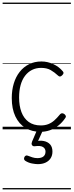

<svg xmlns="http://www.w3.org/2000/svg" viewBox="-20 -989 562 1468"><path d="M290 19Q224 19 174.5 -11Q125 -41 97.5 -99Q70 -157 70 -239Q70 -300 85.5 -351Q101 -402 130.5 -439.5Q160 -477 202 -498Q244 -519 297 -519Q343 -519 387 -499Q431 -479 460 -444Q467 -436 465.5 -429Q464 -422 455 -413Q446 -404 438.5 -404Q431 -404 425 -410Q396 -437 367 -453.5Q338 -470 294 -470Q256 -470 225 -454.5Q194 -439 171.5 -409.5Q149 -380 137.5 -338Q126 -296 126 -243Q126 -180 144 -132Q162 -84 199 -57Q236 -30 292 -30Q324 -30 349.5 -40Q375 -50 396.5 -69.5Q418 -89 440 -116Q447 -123 455 -123Q463 -123 472 -117Q480 -110 483 -103Q486 -96 480 -88Q456 -52 425 -28Q394 -4 359.5 7.5Q325 19 290 19ZM269 266Q252 266 225 261Q198 256 174 241Q165 235 164 227.5Q163 220 167 211Q172 203 178.5 200.5Q185 198 194 202Q209 208 227.5 214Q246 220 266 220Q297 220 312.5 207Q328 194 328 170Q328 147 308.5 135Q289 123 247 129Q239 130 234 128Q229 126 225 121Q221 114 221.5 108Q222 102 225 94L267 -4H313L263 107L246 94Q283 83 314 89Q345 95 363 115Q381 135 381 170Q381 199 367.5 220.5Q354 242 329 254Q304 266 269 266ZM0 449H522V459H0ZM0 -20H522V0H0ZM0 -505H522V-500H0ZM0 -969H522V-959H0Z"/></svg>

Font: Playwrite IT Trad Guides
Style: Regular
Weight: 400
Designer: Veronika Burian, José Scaglione
Foundry: TypeTogether
Version: Version 1.003